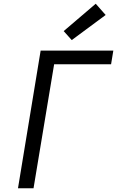

<svg xmlns="http://www.w3.org/2000/svg" viewBox="-20 -1005 640 1025"><path d="M76 0 197 -735H585L573 -662H269L159 0ZM363 -791 320 -839 491 -985 544 -925Z"/></svg>

Font: Iosevka SS04 Extended Oblique
Style: Regular
Weight: 400
Width: 7
Italic angle: -9°
Monospace: yes
Designer: Belleve Invis
Foundry: Belleve Invis
Version: Version 19.0.0; ttfautohint (v1.8.4)